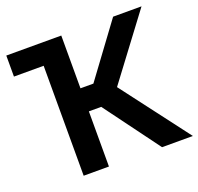

<svg xmlns="http://www.w3.org/2000/svg" viewBox="-124 -844 1008 978"><g transform="rotate(-20 380.0 -355.0)"><path d="M482 -366 740 -710H586L375 -424H305V-710H7V-596H168V0H305V-299H372L593 0H760Z"/></g></svg>

Font: FIGSv2-sans-serif
Style: Bold
Weight: 700
Designer: Matt McInerney, Pablo Impallari, Rodrigo Fuenzalida,Mirko Velimirovic
Foundry: Matt McInerney, Pablo Impallari, Rodrigo Fuenzalida
Version: Version 4.021;hotconv 1.0.109;makeotfexe 2.5.65596